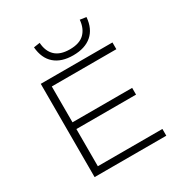

<svg xmlns="http://www.w3.org/2000/svg" viewBox="-211 -1099 1195 1257"><g transform="rotate(-30 387.0 -470.5)"><path d="M140 0V-705H682V-654H194V-383H645V-332H194V-51H682V0ZM419 -760Q330 -760 279 -804.5Q228 -849 221 -934L268 -941Q272 -876 309.5 -840.5Q347 -805 419 -805Q493 -805 529.5 -841.5Q566 -878 571 -941L618 -934Q611 -849 559.5 -804.5Q508 -760 419 -760Z"/></g></svg>

Font: Nunito Sans 7pt Expanded ExtraLight
Style: Regular
Weight: 250
Width: 7
Designer: Vernon Adams
Foundry: Vernon Adams
Version: Version 3.101;gftools[0.9.27]